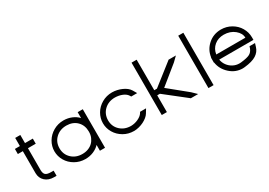

<svg xmlns="http://www.w3.org/2000/svg" viewBox="13 -1688 3642 2600"><g transform="rotate(-30 1834.0 -388.5)"><path d="M231 -497V-152Q232 -101 256 -80.5Q280 -60 340 -60H380V20H340Q257 20 204.5 -27.5Q152 -75 151 -152V-497H113H73V-577H113H151V-664V-704H231V-664V-577H313H353V-497H313Z M520 -281Q520 -360 561 -429.5Q602 -499 674.5 -541Q747 -583 834 -583Q900 -583 959.5 -558.5Q1019 -534 1058 -491V-543V-583H1138V-543V-285V-281V-20V20H1058V-20V-71Q1019 -29 960.5 -4.5Q902 20 835 20Q835 20 834 20Q747 20 674 -22Q601 -64 560.5 -133Q520 -202 520 -281ZM600 -281Q600 -185 666 -122.5Q732 -60 831 -60Q832 -60 834 -60Q883 -60 924.5 -76Q966 -92 995 -120.5Q1024 -149 1041 -189Q1058 -229 1058 -276V-281Q1058 -379 996.5 -440.5Q935 -502 834 -503Q733 -503 666.5 -440.5Q600 -378 600 -281Z M1850 -464 1885 -404H1792L1780 -424Q1757 -460 1706 -481Q1655 -502 1593 -503Q1492 -503 1426 -440.5Q1360 -378 1359 -281Q1359 -185 1425.5 -122.5Q1492 -60 1593 -60Q1650 -61 1703.5 -85.5Q1757 -110 1781 -146L1792 -165H1886L1849 -104Q1835 -80 1807.5 -57.5Q1780 -35 1746 -18Q1712 -1 1671.5 9.5Q1631 20 1593 20Q1506 20 1433.5 -22Q1361 -64 1320 -133Q1279 -202 1279 -281Q1279 -360 1319.5 -429.5Q1360 -499 1433 -541Q1506 -583 1593 -583H1594Q1673 -582 1746 -549Q1819 -516 1850 -464Z M2147 -242H2105V-20V20H2025V-20V-242V-322V-759V-799H2105V-759V-322H2147L2466 -572L2479 -583H2594L2523 -514L2237 -282L2523 -49L2594 20H2479L2466 9Z M2755 -759V-799H2835V-759V-20V20H2755V-20Z M3074 -321H3529Q3529 -391 3461.5 -446.5Q3394 -502 3295 -503Q3206 -503 3146 -453Q3086 -403 3074 -321ZM2994 -241H2991V-281V-321H2994Q3008 -431 3092 -506.5Q3176 -582 3295 -583Q3382 -583 3455 -541Q3528 -499 3568.5 -429.5Q3609 -360 3609 -281V-241H3569H3074Q3082 -190 3112.5 -148.5Q3143 -107 3188.5 -83Q3234 -59 3285 -59Q3297 -59 3309 -60H3310Q3412 -71 3452 -93Q3492 -115 3511 -165L3520 -193H3606L3590 -141Q3570 -73 3507.5 -33Q3445 7 3322 20Q3308 22 3293 22Q3181 22 3095.5 -56Q3010 -134 2994 -241Z"/></g></svg>

Font: Nordica Advanced
Style: RegularExtended
Weight: 300
Version: Version 1.07